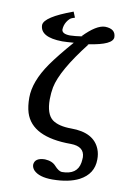

<svg xmlns="http://www.w3.org/2000/svg" viewBox="-95 -732 687 995"><g transform="rotate(10 248.0 -234.0)"><path d="M222.2 -642.1 208 -637.2Q194.8 -632.8 181.2 -611.8Q169.4 -592.3 168.9 -569.8Q170.9 -547.4 212.9 -546.9Q233.9 -546.9 285.2 -554.2L272 -553.2Q338.9 -622.6 384.8 -623Q439.9 -621.6 440.9 -578.1Q440.9 -537.6 316.9 -519Q309.1 -518.1 301.8 -517.1L315.9 -518.1Q191.4 -358.9 172.9 -266.6Q167.5 -238.3 167 -203.1Q167 -126 202.6 -98.1Q236.3 -73.2 303.2 -73.2Q422.4 -73.2 454.6 7.8Q464.4 32.2 463.9 62Q463.9 137.7 392.1 175.8Q337.9 203.6 252 204.1Q181.6 204.1 152.8 173.8Q141.6 161.1 141.1 146Q143.1 108.9 196.8 107.9Q235.8 109.9 254.9 131.8Q276.9 156.2 293.9 157.2Q374.5 157.2 385.7 91.8Q387.7 78.6 388.2 63Q386.2 6.8 314.9 5.9Q109.4 5.9 71.3 -114.3Q61 -147.5 61 -192.9Q61 -278.8 131.8 -379.9Q169.9 -434.1 238.8 -513.2Q204.1 -510.3 178.2 -509.8Q62 -511.2 61 -575.2Q63 -618.2 210 -671.9ZM295.4 -507.8Q178.2 -355.5 161.6 -261.7Q157.2 -235.4 157.2 -203.1Q157.2 -114.7 206.1 -84.5Q241.7 -63.5 303.2 -63Q425.3 -63 449.2 22.9Q454.1 41.5 454.1 62Q454.1 137.7 377.4 171.9Q327.6 193.8 252 193.8Q187.5 193.8 160.6 167Q151.9 156.7 150.9 146Q153.3 118.7 196.8 118.2Q229.5 118.2 244.6 135.3Q246.1 137.2 247.6 138.7Q272.5 166.5 293.9 167Q397 165 397.9 63Q396 -3.4 314.9 -3.9Q122.6 -3.9 83.5 -108.4Q71.3 -142.6 70.8 -192.9Q70.8 -275.4 139.6 -374Q177.7 -428.2 246.6 -506.3L263.2 -524.9L238.3 -522.9Q203.6 -520 178.2 -520Q74.7 -524.4 70.8 -575.2Q70.8 -606.4 185.5 -651.9Q195.3 -655.8 204.1 -659.2L209 -647.9L204.6 -646.5Q187 -640.6 171.9 -616.2Q159.2 -594.7 159.2 -569.8Q160.6 -537.6 212.9 -537.1Q234.4 -537.1 286.1 -543.9L285.2 -554.2ZM293.5 -560.5Q348.1 -612.3 384.8 -612.8Q428.2 -607.4 431.2 -578.1Q431.2 -557.6 368.2 -540Q338.4 -531.7 300.8 -526.9L301.8 -515.1Z"/></g></svg>

Font: Linux Biolinum Outline O
Style: Bold
Weight: 700
Designer: Philipp H. Poll
Foundry: Philipp H. Poll
Version: Version 0.9.2